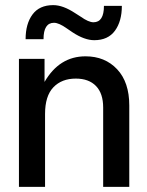

<svg xmlns="http://www.w3.org/2000/svg" viewBox="-20 -730 576 750"><path d="M54 0V-500H154V-410Q212 -510 314 -510Q390 -510 437.5 -459.5Q485 -409 485 -318V0H383V-310Q383 -365 355 -394Q327 -423 276 -423Q221 -423 188.5 -389Q156 -355 156 -285V0ZM80 -577Q80 -637 107 -673.5Q134 -710 188 -710Q226 -710 273 -679L295 -665Q326 -643 345 -643Q386 -643 386 -707H456Q456 -647 429 -610Q402 -573 348 -573Q310 -573 263 -604L241 -619Q210 -641 191 -641Q150 -641 150 -577Z"/></svg>

Font: TASA Orbiter Display Medium
Style: Regular
Weight: 500
Designer: Weizhong Zhang
Version: Version 1.000;Glyphs 3.1.2 (3151)